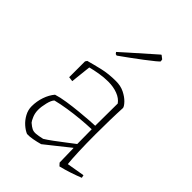

<svg xmlns="http://www.w3.org/2000/svg" viewBox="-206 -790 892 892"><g transform="rotate(45 239.5 -344.0)"><path d="M218 -6Q197 0 175 4Q153 8 138 7Q121 0 103.5 -15.5Q86 -31 74 -53Q62 -75 62 -99Q62 -132 72.5 -162.5Q83 -193 101 -214Q126 -222 162 -227.5Q198 -233 234.5 -236.5Q271 -240 298.5 -242Q326 -244 335 -244L336 -391Q322 -411 294.5 -421.5Q267 -432 233 -432Q205 -432 175.5 -427Q146 -422 124 -416L113 -315L90 -318V-422L96 -431Q128 -440 168 -449.5Q208 -459 257 -459Q288 -459 312 -447Q336 -435 351 -419.5Q366 -404 368 -394Q366 -357 365 -308Q364 -259 364 -215Q364 -155 366 -104Q368 -53 371 -28L459 -43L462 -29Q437 -19 408.5 -9.5Q380 0 351 7L339 -6L337 -98L336 -100Q305 -75 271.5 -48.5Q238 -22 218 -6ZM116 -45Q131 -32 141.5 -27Q152 -22 166.5 -23Q181 -24 207 -30Q222 -39 246.5 -57Q271 -75 295.5 -94Q320 -113 336 -125L335 -221Q303 -220 264.5 -216.5Q226 -213 187.5 -207Q149 -201 118 -193Q108 -183 101.5 -156.5Q95 -130 95 -109Q95 -88 102.5 -70Q110 -52 116 -45ZM167 -547 161 -555 200 -590 313 -690 319 -695Q321 -695 326 -690.5Q331 -686 337 -682L339 -671Q339 -669 321.5 -654.5Q304 -640 277.5 -620Q251 -600 223 -579.5Q195 -559 175 -545Z"/></g></svg>

Font: Labrada ExtraLight
Style: Regular
Weight: 200
Designer: Mercedes Jáuregui
Foundry: Omnibus-Type Team
Version: Version 1.000; ttfautohint (v1.8.4.7-5d5b)